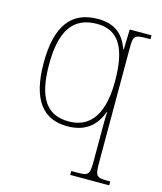

<svg xmlns="http://www.w3.org/2000/svg" viewBox="-116 -631 805 956"><g transform="rotate(15 286.0 -153.0)"><path d="M337 240H538V220H527C467 220 460 216 460 142V-442C460 -512 464 -516 537 -516H548V-536H436L433 -433H430C404 -507 356 -546 271 -546C135 -546 65 -458 65 -265C65 -73 136 10 259 10C356 10 406 -39 432 -110H434C432 -92 432 -35 432 31V142C432 216 425 220 365 220H337ZM260 -15C146 -15 93 -93 93 -264C93 -438 149 -521 273 -521C393 -521 432 -423 432 -267C432 -65 346 -15 260 -15Z"/></g></svg>

Font: Noto Serif Sinhala Thin
Style: Regular
Weight: 100
Designer: Jelle Bosma - Monotype Design Team
Foundry: Monotype Imaging Inc.
Version: Version 2.007